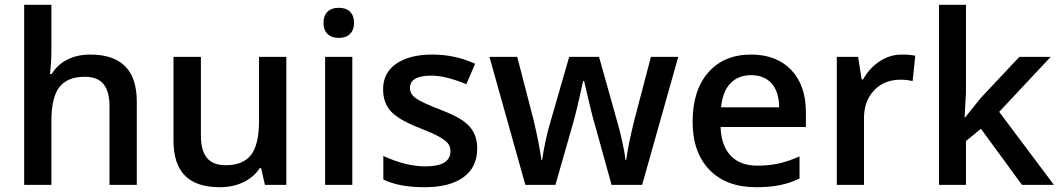

<svg xmlns="http://www.w3.org/2000/svg" viewBox="-20 -780 4471 810"><path d="M557.1 0H441.9V-332Q441.9 -394.5 416.7 -425.3Q391.6 -456.1 336.9 -456.1Q264.6 -456.1 230.7 -412.8Q196.8 -369.6 196.8 -268.1V0H82V-759.8H196.8V-566.9Q196.8 -520.5 190.9 -467.8H198.2Q221.7 -506.8 263.4 -528.3Q305.2 -549.8 360.8 -549.8Q557.1 -549.8 557.1 -352.1Z M1097.7 0 1081.5 -70.8H1075.7Q1051.8 -33.2 1007.6 -11.7Q963.4 9.8 906.7 9.8Q808.6 9.8 760.3 -39.1Q711.9 -87.9 711.9 -187V-540H827.6V-207Q827.6 -145 853 -114Q878.4 -83 932.6 -83Q1004.9 -83 1038.8 -126.2Q1072.8 -169.4 1072.8 -271V-540H1188V0Z M1466.3 0H1351.6V-540H1466.3ZM1344.7 -683.1Q1344.7 -713.9 1361.6 -730.5Q1378.4 -747.1 1409.7 -747.1Q1439.9 -747.1 1456.8 -730.5Q1473.6 -713.9 1473.6 -683.1Q1473.6 -653.8 1456.8 -637Q1439.9 -620.1 1409.7 -620.1Q1378.4 -620.1 1361.6 -637Q1344.7 -653.8 1344.7 -683.1Z M1993.2 -153.8Q1993.2 -74.7 1935.5 -32.5Q1877.9 9.8 1770.5 9.8Q1662.6 9.8 1597.2 -22.9V-122.1Q1692.4 -78.1 1774.4 -78.1Q1880.4 -78.1 1880.4 -142.1Q1880.4 -162.6 1868.7 -176.3Q1856.9 -189.9 1830.1 -204.6Q1803.2 -219.2 1755.4 -237.8Q1662.1 -273.9 1629.2 -310.1Q1596.2 -346.2 1596.2 -403.8Q1596.2 -473.1 1652.1 -511.5Q1708 -549.8 1804.2 -549.8Q1899.4 -549.8 1984.4 -511.2L1947.3 -424.8Q1859.9 -460.9 1800.3 -460.9Q1709.5 -460.9 1709.5 -409.2Q1709.5 -383.8 1733.2 -366.2Q1756.8 -348.6 1836.4 -317.9Q1903.3 -292 1933.6 -270.5Q1963.9 -249 1978.5 -220.9Q1993.2 -192.9 1993.2 -153.8Z M2560.1 0 2490.2 -252Q2477.5 -292 2444.3 -438H2439.9Q2411.6 -306.2 2395 -251L2323.2 0H2196.3L2044.9 -540H2162.1L2231 -273.9Q2254.4 -175.3 2264.2 -105H2267.1Q2272 -140.6 2282 -186.8Q2292 -232.9 2299.3 -255.9L2381.3 -540H2507.3L2586.9 -255.9Q2594.2 -231.9 2605.2 -182.6Q2616.2 -133.3 2618.2 -106H2622.1Q2629.4 -166 2656.2 -273.9L2726.1 -540H2841.3L2689 0Z M3169.9 9.8Q3043.9 9.8 2972.9 -63.7Q2901.9 -137.2 2901.9 -266.1Q2901.9 -398.4 2967.8 -474.1Q3033.7 -549.8 3148.9 -549.8Q3255.9 -549.8 3317.9 -484.9Q3379.9 -419.9 3379.9 -306.2V-244.1H3020Q3022.5 -165.5 3062.5 -123.3Q3102.5 -81.1 3175.3 -81.1Q3223.1 -81.1 3264.4 -90.1Q3305.7 -99.1 3353 -120.1V-26.9Q3311 -6.8 3268.1 1.5Q3225.1 9.8 3169.9 9.8ZM3148.9 -462.9Q3094.2 -462.9 3061.3 -428.2Q3028.3 -393.6 3022 -327.1H3267.1Q3266.1 -394 3234.9 -428.5Q3203.6 -462.9 3148.9 -462.9Z M3784.2 -549.8Q3818.8 -549.8 3841.3 -544.9L3830.1 -438Q3805.7 -443.8 3779.3 -443.8Q3710.4 -443.8 3667.7 -398.9Q3625 -354 3625 -282.2V0H3510.3V-540H3600.1L3615.2 -444.8H3621.1Q3647.9 -493.2 3691.2 -521.5Q3734.4 -549.8 3784.2 -549.8Z M4052.2 -285.2 4117.2 -366.2 4280.3 -540H4412.6L4195.3 -308.1L4426.3 0H4291.5L4118.2 -236.8L4055.2 -185.1V0H3941.4V-759.8H4055.2V-389.2L4049.3 -285.2Z"/></svg>

Font: Open Sans Semibold
Style: Regular
Weight: 600
Foundry: Ascender Corporation
Version: Version 1.10